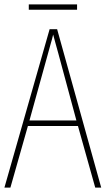

<svg xmlns="http://www.w3.org/2000/svg" viewBox="-20 -847 477 867"><path d="M410 0 332 -278H106L27 0H0L204 -715H238L437 0ZM243 -607Q237 -629 231.5 -648.5Q226 -668 220 -691Q215 -669 209 -649.5Q203 -630 197 -606L113 -303H325ZM328 -827V-803H110V-827Z"/></svg>

Font: Noto Sans Lao Looped Condensed Thin
Style: Regular
Weight: 100
Width: 3
Designer: Mark Frömberg, Ben Mitchell
Foundry: The Fontpad Ltd
Version: Version 1.002; ttfautohint (v1.8.4.7-5d5b)